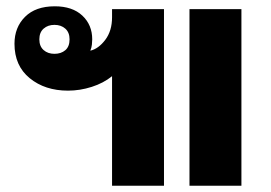

<svg xmlns="http://www.w3.org/2000/svg" viewBox="-20 -590 860 610"><path d="M336 0V-348Q309 -326 271.5 -314Q234 -302 196 -302Q123 -302 74.5 -341.5Q26 -381 26 -451Q26 -503 59.5 -536.5Q93 -570 154 -570Q210 -570 241.5 -540.5Q273 -511 273 -465Q273 -458 272 -448.5Q271 -439 267 -429Q293 -435 314.5 -463.5Q336 -492 336 -535V-561H501V0ZM582 0V-561H747V0ZM153 -419Q174 -419 187.5 -430.5Q201 -442 201 -465Q201 -487 187.5 -499Q174 -511 153 -511Q132 -511 118.5 -499Q105 -487 105 -465Q105 -443 118.5 -431Q132 -419 153 -419Z"/></svg>

Font: Noto Sans Thai Looped ExtraBold
Style: Regular
Weight: 800
Designer: Sasikarn Vongin, Ben Mitchell
Foundry: The Fontpad Ltd
Version: Version 1.001; ttfautohint (v1.8.4.7-5d5b)